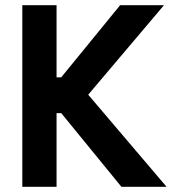

<svg xmlns="http://www.w3.org/2000/svg" viewBox="-20 -720 666 740"><path d="M198 0H66V-700H198V-422H216L443 -700H612L320 -355L622 0H448L216 -284H198Z"/></svg>

Font: Space Grotesk Variable Light
Style: Regular
Weight: 300
Designer: Florian Karsten
Foundry: Florian Karsten
Version: Version 2.000